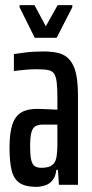

<svg xmlns="http://www.w3.org/2000/svg" viewBox="-20 -718 356 746"><path d="M120 8Q79 8 56.5 -7Q34 -22 25.5 -55Q17 -88 17 -145Q17 -201 28 -234Q39 -267 62.5 -281Q86 -295 124 -295Q133 -295 144 -294.5Q155 -294 166 -293.5Q177 -293 186.5 -292.5Q196 -292 203 -292V-336Q203 -374 200.5 -396.5Q198 -419 191 -430.5Q184 -442 168 -445.5Q152 -449 124 -449Q102 -449 84.5 -447.5Q67 -446 54.5 -444.5Q42 -443 34 -442V-508Q48 -510 78 -514Q108 -518 149 -518Q178 -518 200.5 -513.5Q223 -509 238.5 -497Q254 -485 264 -465Q274 -445 278.5 -415Q283 -385 283 -344V0H209L205 -58H199Q196 -32 184 -17.5Q172 -3 155 2.5Q138 8 120 8ZM142 -66Q155 -66 167 -69Q179 -72 188 -81.5Q197 -91 200 -111Q203 -134 203 -153.5Q203 -173 203 -199V-234H148Q130 -234 118.5 -228Q107 -222 102 -203.5Q97 -185 97 -149Q97 -118 100.5 -100Q104 -82 113 -74Q122 -66 142 -66ZM115 -571 56 -690V-698H114L158 -616L204 -698H261V-690L200 -571Z"/></svg>

Font: Saira UltraCondensed SemiBold
Style: Regular
Weight: 600
Width: 1
Designer: Hector Gatti with collaboration of the Omnibus-Type team
Foundry: Omnibus-Type
Version: Version 1.101